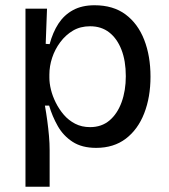

<svg xmlns="http://www.w3.org/2000/svg" viewBox="-20 -550 645 731"><path d="M77 161V-259V-517H159L154 -383L169 -382Q181 -427 202.5 -460Q224 -493 258 -511.5Q292 -530 340 -530Q411 -530 458 -495Q505 -460 529 -398.5Q553 -337 553 -258Q553 -180 529 -118.5Q505 -57 459 -22Q413 13 346 13Q292 13 256.5 -10Q221 -33 200 -70Q179 -107 167 -148H151Q156 -120 160 -90.5Q164 -61 166.5 -32.5Q169 -4 169 22V161ZM323 -66Q367 -66 397 -91.5Q427 -117 443 -161Q459 -205 459 -260Q459 -318 442.5 -360.5Q426 -403 396 -426.5Q366 -450 323 -450Q286 -450 258 -433.5Q230 -417 209.5 -389.5Q189 -362 178.5 -330Q168 -298 168 -266V-254Q168 -233 174 -208.5Q180 -184 192.5 -159Q205 -134 223 -113Q241 -92 266 -79Q291 -66 323 -66Z"/></svg>

Font: Bricolage Grotesque 18pt
Style: Regular
Weight: 400
Version: Version 1.001;gftools[0.9.33.dev8+g029e19f]